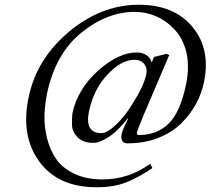

<svg xmlns="http://www.w3.org/2000/svg" viewBox="-20 -631 887 809"><path d="M596 -316Q602 -344 587.5 -361.5Q573 -379 548 -379Q501 -379 456 -339Q378 -272 355 -162Q336 -70 408 -70Q432 -70 471 -107.5Q510 -145 542 -200Q584 -265 596 -316ZM557 -74Q555 -62 564 -62Q641 -62 690 -109.5Q739 -157 764 -275Q779 -352 765.5 -409.5Q752 -467 717 -505Q682 -543 638.5 -562Q595 -581 549 -581Q431 -581 323 -493.5Q215 -406 179 -241Q169 -193 167.5 -145Q166 -97 178.5 -47.5Q191 2 217 39.5Q243 77 293 101Q343 125 412 125Q522 125 613 59L622 77Q564 117 511.5 137.5Q459 158 387 158Q224 158 145 49Q66 -60 101 -223Q135 -384 271 -497.5Q407 -611 565 -611Q714 -611 791.5 -517Q869 -423 839 -282Q829 -236 806 -193.5Q783 -151 745 -112.5Q707 -74 648 -50.5Q589 -27 517 -27Q499 -27 494 -40Q489 -53 493 -68Q497 -86 520 -131L518 -132Q478 -80 439 -54.5Q400 -29 373 -29Q330 -29 307 -52.5Q284 -76 283.5 -103.5Q283 -131 285 -153Q307 -256 393 -333Q479 -410 557 -410Q580 -410 598 -398Q616 -386 619 -367L629 -391L681 -404L693 -399L583 -141Q559 -81 557 -74Z"/></svg>

Font: Linux Libertine O
Style: Italic
Weight: 400
Italic angle: -12°
Designer: Philipp H. Poll
Foundry: Philipp H. Poll
Version: Version 5.1.6